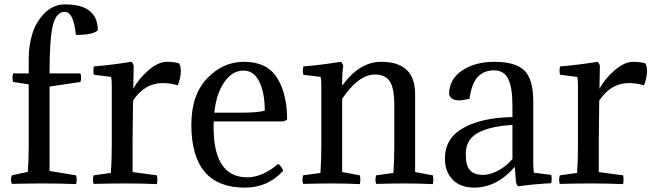

<svg xmlns="http://www.w3.org/2000/svg" viewBox="-20 -836 2979 876"><path d="M277 -816Q426 -816 426 -698Q405 -676 326 -677Q316 -782 275 -782Q237 -782 221.5 -721.5Q206 -661 206 -501H347Q353 -482 347 -462L206 -441V-56L327 -36Q333 -16 327 4Q264 1 172 1Q118 1 34 3Q26 -15 34 -36L107 -52Q111 -105 111 -174V-451L40 -462Q34 -482 40 -501H111V-569Q111 -629 128 -683.5Q145 -738 184.5 -777Q224 -816 277 -816Z M590 -534 588 -431Q613 -477 657.5 -515.5Q702 -554 742 -554Q773 -554 797 -547Q805 -534 805 -513Q805 -480 791 -447Q755 -457 722 -457Q640 -457 587 -377L585 -202V-51L696 -36Q700 -20 696 4Q633 1 552 1Q491 1 407 3Q401 -16 407 -36L486 -47Q490 -102 490 -174V-448Q490 -468 487 -485L408 -495Q404 -510 408 -533Q477 -538 580 -554Q589 -544 590 -534Z M1269 -282H955Q946 -27 1108 -27Q1177 -27 1249 -88Q1264 -79 1272 -57Q1203 20 1097 20Q853 20 853 -267Q853 -403 925 -478.5Q997 -554 1093 -554Q1198 -554 1244 -481Q1290 -408 1290 -291Q1280 -283 1269 -282ZM1091 -514Q1039 -514 1002.5 -460Q966 -406 958 -322H1082Q1156 -322 1188 -331Q1188 -413 1163 -463.5Q1138 -514 1091 -514Z M1779 -357Q1779 -434 1758.5 -465Q1738 -496 1690 -496Q1616 -496 1541 -385V-51L1622 -36Q1626 -20 1622 4Q1559 1 1493 1Q1447 1 1363 3Q1357 -16 1363 -36L1442 -47Q1446 -102 1446 -174V-448Q1446 -468 1443 -485L1364 -495Q1360 -510 1364 -533Q1433 -538 1536 -554Q1545 -544 1546 -534Q1541 -508 1541 -445Q1620 -554 1719 -554Q1874 -554 1874 -407V-51L1955 -36Q1959 -20 1955 4Q1892 1 1826 1Q1780 1 1696 3Q1690 -16 1696 -36L1775 -47Q1779 -102 1779 -174Z M2105 -133Q2105 -81 2124 -59.5Q2143 -38 2184 -38Q2214 -38 2250.5 -56.5Q2287 -75 2318 -110V-266Q2215 -260 2160 -229.5Q2105 -199 2105 -133ZM2318 -302V-353Q2318 -438 2298.5 -476.5Q2279 -515 2234 -515Q2188 -515 2160 -485.5Q2132 -456 2122 -385Q2090 -378 2075 -378Q2036 -378 2029 -406Q2029 -474 2088 -514Q2147 -554 2235 -554Q2332 -554 2372.5 -514.5Q2413 -475 2413 -373V-91Q2413 -66 2416 -48L2495 -38Q2499 -23 2495 0Q2424 3 2344 14Q2336 6 2334 -6L2329 -75Q2246 20 2144 20Q2081 20 2045.5 -16Q2010 -52 2010 -113Q2010 -205 2093.5 -252Q2177 -299 2318 -302Z M2717 -534 2715 -431Q2740 -477 2784.5 -515.5Q2829 -554 2869 -554Q2900 -554 2924 -547Q2932 -534 2932 -513Q2932 -480 2918 -447Q2882 -457 2849 -457Q2767 -457 2714 -377L2712 -202V-51L2823 -36Q2827 -20 2823 4Q2760 1 2679 1Q2618 1 2534 3Q2528 -16 2534 -36L2613 -47Q2617 -102 2617 -174V-448Q2617 -468 2614 -485L2535 -495Q2531 -510 2535 -533Q2604 -538 2707 -554Q2716 -544 2717 -534Z"/></svg>

Font: Adamina
Style: Regular
Weight: 400
Designer: Cyreal (www.cyreal.org)
Foundry: Alexei Vanyashin
Version: Version 1.013